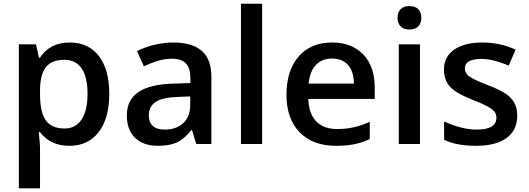

<svg xmlns="http://www.w3.org/2000/svg" viewBox="-20 -780 2864 1040"><path d="M356 9.8Q253.4 9.8 196.8 -64H189.9Q196.8 4.4 196.8 19V240.2H82V-540H174.8Q178.7 -524.9 190.9 -467.8H196.8Q250.5 -549.8 357.9 -549.8Q459 -549.8 515.4 -476.6Q571.8 -403.3 571.8 -271Q571.8 -138.7 514.4 -64.5Q457 9.8 356 9.8ZM328.1 -456.1Q259.8 -456.1 228.3 -416Q196.8 -376 196.8 -288.1V-271Q196.8 -172.4 228 -128.2Q259.3 -84 330.1 -84Q389.6 -84 421.9 -132.8Q454.1 -181.6 454.1 -272Q454.1 -362.8 422.1 -409.4Q390.1 -456.1 328.1 -456.1Z M1043 0 1020 -75.2H1016.1Q977.1 -25.9 937.5 -8.1Q897.9 9.8 835.9 9.8Q756.3 9.8 711.7 -33.2Q667 -76.2 667 -154.8Q667 -238.3 729 -280.8Q791 -323.2 918 -327.1L1011.2 -330.1V-358.9Q1011.2 -410.6 987.1 -436.3Q962.9 -461.9 912.1 -461.9Q870.6 -461.9 832.5 -449.7Q794.4 -437.5 759.3 -420.9L722.2 -502.9Q766.1 -525.9 818.4 -537.8Q870.6 -549.8 917 -549.8Q1020 -549.8 1072.5 -504.9Q1125 -460 1125 -363.8V0ZM872.1 -78.1Q934.6 -78.1 972.4 -113Q1010.3 -147.9 1010.3 -210.9V-257.8L940.9 -254.9Q859.9 -252 823 -227.8Q786.1 -203.6 786.1 -153.8Q786.1 -117.7 807.6 -97.9Q829.1 -78.1 872.1 -78.1Z M1399.9 0H1285.2V-759.8H1399.9Z M1799.8 9.8Q1673.8 9.8 1602.8 -63.7Q1531.7 -137.2 1531.7 -266.1Q1531.7 -398.4 1597.7 -474.1Q1663.6 -549.8 1778.8 -549.8Q1885.7 -549.8 1947.8 -484.9Q2009.8 -419.9 2009.8 -306.2V-244.1H1649.9Q1652.3 -165.5 1692.4 -123.3Q1732.4 -81.1 1805.2 -81.1Q1853 -81.1 1894.3 -90.1Q1935.5 -99.1 1982.9 -120.1V-26.9Q1940.9 -6.8 1897.9 1.5Q1855 9.8 1799.8 9.8ZM1778.8 -462.9Q1724.1 -462.9 1691.2 -428.2Q1658.2 -393.6 1651.9 -327.1H1897Q1896 -394 1864.7 -428.5Q1833.5 -462.9 1778.8 -462.9Z M2254.9 0H2140.1V-540H2254.9ZM2133.3 -683.1Q2133.3 -713.9 2150.1 -730.5Q2167 -747.1 2198.2 -747.1Q2228.5 -747.1 2245.4 -730.5Q2262.2 -713.9 2262.2 -683.1Q2262.2 -653.8 2245.4 -637Q2228.5 -620.1 2198.2 -620.1Q2167 -620.1 2150.1 -637Q2133.3 -653.8 2133.3 -683.1Z M2781.7 -153.8Q2781.7 -74.7 2724.1 -32.5Q2666.5 9.8 2559.1 9.8Q2451.2 9.8 2385.7 -22.9V-122.1Q2481 -78.1 2563 -78.1Q2668.9 -78.1 2668.9 -142.1Q2668.9 -162.6 2657.2 -176.3Q2645.5 -189.9 2618.7 -204.6Q2591.8 -219.2 2543.9 -237.8Q2450.7 -273.9 2417.7 -310.1Q2384.8 -346.2 2384.8 -403.8Q2384.8 -473.1 2440.7 -511.5Q2496.6 -549.8 2592.8 -549.8Q2688 -549.8 2772.9 -511.2L2735.8 -424.8Q2648.4 -460.9 2588.9 -460.9Q2498 -460.9 2498 -409.2Q2498 -383.8 2521.7 -366.2Q2545.4 -348.6 2625 -317.9Q2691.9 -292 2722.2 -270.5Q2752.4 -249 2767.1 -220.9Q2781.7 -192.9 2781.7 -153.8Z"/></svg>

Font: f0_21440          
Style: Regular
Weight: 600
Foundry: Ascender Corporation
Version: Version 1.10